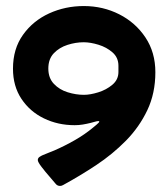

<svg xmlns="http://www.w3.org/2000/svg" viewBox="-20 -611 553 642"><path d="M229.5 -192.4Q173.8 -192.4 127 -215.1Q80.1 -237.8 51.8 -280.3Q23.4 -322.8 23.4 -381.3Q23.4 -447.8 56.9 -494.6Q90.3 -541.5 144.3 -566.2Q198.2 -590.8 260.3 -590.8Q324.2 -590.8 378.7 -563.2Q433.1 -535.6 466.3 -485.8Q499.5 -436 499.5 -369.6Q499.5 -299.3 472.7 -242.7Q445.8 -186 401.1 -140.6Q356.4 -95.2 301.5 -58.8Q246.6 -22.5 190.9 7.8Q186 10.7 180.7 10.7Q171.4 10.7 165.5 2.9Q160.6 -3.4 146.2 -19.8Q131.8 -36.1 119.1 -52.7Q106.4 -69.3 106.4 -75.7Q106.4 -82.5 112.3 -86.4Q118.2 -90.3 123 -92.3Q132.8 -96.7 142.6 -100.3Q152.3 -104 161.6 -107.9Q196.3 -123 229.7 -142.1Q263.2 -161.1 292 -185.1Q293 -186 302.5 -193.8Q312 -201.7 312 -204.6Q312 -206.1 309.1 -206.1Q304.2 -206.1 296.1 -203.6Q288.1 -201.2 283.7 -200.2Q270 -196.8 256.8 -194.6Q243.7 -192.4 229.5 -192.4ZM141.6 -381.8Q141.6 -350.1 160.2 -330.6Q178.7 -311 206.3 -302.5Q233.9 -293.9 260.7 -293.9Q281.2 -293.9 308.3 -302.2Q335.4 -310.5 355.7 -327.6Q376 -344.7 376 -370.1V-391.1Q376 -418.5 356.2 -435.8Q336.4 -453.1 309.3 -461.4Q282.2 -469.7 259.8 -469.7Q232.9 -469.7 205.6 -460.9Q178.2 -452.1 159.9 -432.9Q141.6 -413.6 141.6 -381.8Z"/></svg>

Font: Belanosima
Style: Regular
Weight: 400
Designer: The DocRepair Project, Santiago Orozco
Foundry: Google
Version: Version 2.000